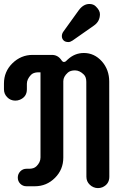

<svg xmlns="http://www.w3.org/2000/svg" viewBox="-42 -941 644 970"><path d="M93.8 -489.7Q93.8 -451.7 58.1 -437Q47.4 -432.6 35.4 -432.6Q23.4 -432.6 12.9 -437Q2.4 -441.4 -4.9 -449.2Q-22 -465.8 -22 -489.7V-519Q-22 -579.1 20.5 -621.1Q64 -663.6 122.6 -663.6H220.2Q249 -663.6 266.6 -639.6Q273.9 -627.9 280.5 -627.9Q287.1 -627.9 291 -631.8L299.8 -640.1Q335.4 -673.3 381.8 -673.3Q434.6 -673.3 472.7 -630.9Q509.8 -588.9 509.8 -528.8L510.3 -47.9Q510.3 -10.7 475.6 4.9Q464.8 9.3 452.9 9.3Q440.9 9.3 430.2 4.6Q419.4 0 411.6 -7.8Q394.5 -23.9 394.5 -47.9L394 -527.3Q394 -551.8 381.8 -564Q360.4 -585.4 336.9 -585.4Q313.5 -585.4 300.8 -574.2Q277.8 -553.7 277.8 -530.8V-144.5Q277.8 -84.5 235.8 -42.5Q193.4 0 133.8 0H91.8Q73.2 0 60.5 -12.7Q47.9 -25.4 47.9 -43.7Q47.9 -62 60.5 -75.2Q73.2 -88.4 91.8 -88.4H105Q128.9 -88.4 141.6 -100.6Q162.6 -120.6 162.6 -145.5V-575.7H149.4Q126 -574.7 114.3 -562.5Q93.8 -541 93.8 -517.6ZM355.5 -888.7Q378.9 -920.9 409.7 -920.9Q430.2 -920.9 442.4 -908.2Q462.9 -888.2 462.9 -869.6Q462.9 -832.5 432.1 -811.5L324.7 -736.3Q313 -728.5 303.7 -728.5Q287.1 -728.5 278.8 -737.3Q270.5 -746.1 270.5 -758.5Q270.5 -771 278.8 -782.2Z"/></svg>

Font: Supermercado
Style: Regular
Weight: 400
Designer: James Grieshaber
Foundry: James Grieshaber
Version: Version 1.002